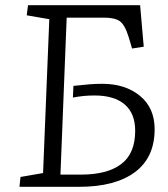

<svg xmlns="http://www.w3.org/2000/svg" viewBox="-20 -720 646 740"><path d="M59 -38 146 -53 170 -646 83 -661 88 -700H520L534 -540L489 -533L476 -577Q461 -625 441.5 -638.5Q422 -652 381 -652H237L213 -47H292Q393 -47 447 -87.5Q501 -128 501 -216Q501 -283 460.5 -317.5Q420 -352 345 -352Q321 -352 301.5 -350Q282 -348 261 -344L263 -389Q302 -393 324 -395Q346 -397 374 -397Q463 -397 519.5 -350.5Q576 -304 576 -222Q576 -113 500 -56.5Q424 0 285 0H55Z"/></svg>

Font: Literata 12pt Light
Style: Italic
Weight: 300
Italic angle: -2°
Designer: Latin by Veronika Burian and Jose Scaglione. Greek by Irene Vlachou. Cyrillic by Vera Evstafieva
Foundry: TypeTogether
Version: Version 3.002